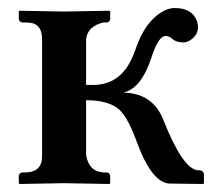

<svg xmlns="http://www.w3.org/2000/svg" viewBox="-20 -458 546 479"><path d="M85 -71.8V-359.9Q85 -394.5 60.1 -400.4Q51.8 -401.9 42 -401.9H35.2Q28.3 -403.8 26.9 -410.2V-429.2L28.8 -431.2Q29.8 -431.2 139.2 -429.2L252.9 -431.2L254.9 -429.2V-410.2Q253.4 -403.3 247.1 -401.9H237.8Q198.2 -392.6 194.8 -359.9V-246.1H211.9Q278.8 -246.1 309.1 -312.5Q314.5 -324.2 318.8 -336.9Q340.8 -401.4 382.8 -427.7Q399.9 -438 416 -438Q459 -438 471.2 -405.8Q473.6 -397.9 474.1 -391.1Q474.1 -368.7 451.7 -356Q443.8 -352.1 437 -352.1Q419.4 -352.5 410.2 -360.8Q403.8 -367.7 393.1 -368.2Q376.5 -368.2 360.8 -323.2Q359.9 -319.8 358.9 -317.9Q333 -236.3 287.1 -227.1Q362.3 -225.6 388.2 -157.2Q435.1 -39.1 472.2 -33.2H479Q487.8 -31.2 488.8 -23.9V-1L486.8 1L403.8 0Q359.4 -1 321.8 -102.5Q320.3 -106.9 317.9 -112.8Q296.4 -170.4 272.9 -188.5Q245.6 -208 194.8 -208V-71.8Q201.2 -30.3 237.8 -27.8H247.1Q253.9 -25.9 254.9 -20V-1L252.9 1Q252 1 139.2 -1L28.8 1L26.9 -1V-20Q28.8 -26.9 35.2 -27.8H42Q80.1 -27.8 84.5 -59.1Q85 -65.4 85 -71.8Z"/></svg>

Font: Linux Libertine O
Style: Bold
Weight: 700
Designer: Philipp H. Poll
Foundry: Philipp H. Poll
Version: Version 5.0.0